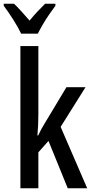

<svg xmlns="http://www.w3.org/2000/svg" viewBox="-47 -1006 488 1026"><path d="M158 -397Q158 -337 153 -282H157Q173 -317 192 -347L308 -540H410L277 -328L419 0H315L212 -253L158 -192V0H62V-760H158ZM66 -826Q51 -858 24.5 -900Q-2 -942 -27 -975V-986H28Q46 -969 67.5 -945Q89 -921 111 -896Q135 -925 152.5 -943.5Q170 -962 194 -986H249V-975Q234 -955 216 -929Q198 -903 182 -875.5Q166 -848 155 -826Z"/></svg>

Font: Noto Sans ExtraCondensed Medium
Style: Regular
Weight: 500
Width: 2
Designer: Monotype Design Team
Foundry: Monotype Imaging Inc.
Version: Version 2.013; ttfautohint (v1.8.4.7-5d5b)